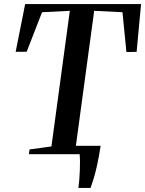

<svg xmlns="http://www.w3.org/2000/svg" viewBox="-20 -763 718 950"><path d="M368 167Q370.5 150 372.2 127.5Q374 105 375 81.5Q376 58 375.8 36.8Q375.5 15.5 374 0L337.5 -41.5H478Q469.5 12.5 461 51.8Q452.5 91 444 118.8Q435.5 146.5 428 167ZM123 0 126 -23.5 234.5 -38.5 325.5 -709.5 188 -702.5 112 -507 57.5 -506.5 104.5 -743H678L656 -506.5L605.5 -505.5L586 -702.5L446 -709.5L355 -38.5L469 -23.5L466 0Z"/></svg>

Font: Merriweather 120pt Medium
Style: Italic
Weight: 500
Italic angle: -7.8°
Version: Version 2.101